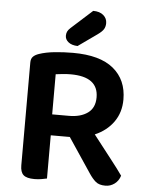

<svg xmlns="http://www.w3.org/2000/svg" viewBox="-57 -879 713 934"><g transform="rotate(5 299.5 -412.0)"><path d="M207 -1Q198 1 181.5 4Q165 7 146 7Q108 7 92.5 -7Q77 -21 77 -54V-556Q77 -575 87 -585Q97 -595 115 -601Q147 -612 190.5 -616.5Q234 -621 280 -621Q412 -621 478 -566.5Q544 -512 544 -416Q544 -353 511 -306.5Q478 -260 420 -235Q464 -178 504.5 -126.5Q545 -75 565 -46Q557 -20 537 -5.5Q517 9 493 9Q462 9 445.5 -5Q429 -19 413 -43L300 -212H207ZM287 -314Q344 -314 378.5 -339Q413 -364 413 -415Q413 -516 278 -516Q258 -516 239.5 -514Q221 -512 205 -510V-314ZM360 -833Q392 -833 410 -817.5Q428 -802 428 -779Q428 -762 420.5 -749.5Q413 -737 392 -722L299 -656Q270 -657 254 -670Q238 -683 238 -701Q238 -712 242 -721Q246 -730 257 -740Z"/></g></svg>

Font: Baloo Da 2 SemiBold
Style: Regular
Weight: 600
Designer: Noopur Datye, Sulekha Rajkumar and Ek Type
Foundry: Ek Type
Version: Version 1.640;hotconv 1.0.111;makeotfexe 2.5.65597; ttfautoh